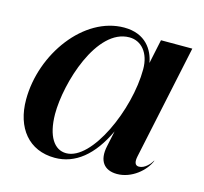

<svg xmlns="http://www.w3.org/2000/svg" viewBox="-91 -694 854 805"><g transform="rotate(15 336.0 -291.5)"><path d="M212 10C300 10 373 -48.5 426 -162L411.5 -93.5C397.5 -28 425.5 8 481.5 8C545 8 601 -40.5 619 -86H617.5C610 -72 588 -45.5 562.5 -45.5C544 -45.5 541 -62.5 546 -86L651 -581.5H515L493 -477C483.5 -530.5 447 -593 353 -593C178.5 -593 33 -393 33 -195.5C33 -72.5 99 10 212 10ZM253 -21C201.5 -21 167 -71.5 166 -167.5C165.5 -302.5 243 -559 384.5 -559C436.5 -559 474.5 -515.5 474.5 -444.5C474.5 -269 364.5 -21 253 -21Z"/></g></svg>

Font: Beautique Display
Style: Bold
Weight: 700
Italic angle: -12°
Designer: Nhat-Quang Ngo
Version: Version 1.100;Glyphs 3.2.3 (3260)